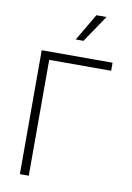

<svg xmlns="http://www.w3.org/2000/svg" viewBox="-102 -1017 743 1079"><g transform="rotate(10 269.5 -477.0)"><path d="M494.1 -661.1H140.6V0H89.8V-707H494.1ZM358.4 -954.1H416L311.5 -799.8H267.6Z"/></g></svg>

Font: Pretendard Std ExtraLight
Style: Regular
Weight: 200
Designer: Base glyphs from Inter by Rasmus Andersson; Hangeul glyphs from Noto Sans CJK(Source Han Sans) by Jang Soo-young and Kan
Foundry: Kil Hyung-jin
Version: Version 1.309